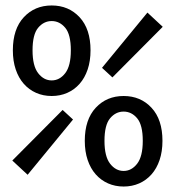

<svg xmlns="http://www.w3.org/2000/svg" viewBox="-20 -670 640 702"><path d="M169 -319Q138 -319 112 -330.5Q86 -342 67 -363.5Q48 -385 37.5 -416Q27 -447 27 -486Q27 -564 67 -607Q107 -650 169 -650Q231 -650 271 -607Q311 -564 311 -486Q311 -447 300.5 -416Q290 -385 271 -363.5Q252 -342 226 -330.5Q200 -319 169 -319ZM169 -376Q198 -376 218.5 -402.5Q239 -429 239 -486Q239 -544 218.5 -568.5Q198 -593 169 -593Q140 -593 119.5 -568.5Q99 -544 99 -486Q99 -429 119.5 -402.5Q140 -376 169 -376ZM81 -31 25 -83 209 -268 247 -233ZM391 -387 353 -422 519 -624 575 -572ZM432 12Q401 12 375 0.5Q349 -11 330 -32.5Q311 -54 300.5 -85Q290 -116 290 -155Q290 -233 330 -276Q370 -319 432 -319Q494 -319 534 -276Q574 -233 574 -155Q574 -116 563.5 -85Q553 -54 534 -32.5Q515 -11 489 0.5Q463 12 432 12ZM432 -45Q461 -45 481.5 -71.5Q502 -98 502 -155Q502 -213 481.5 -237.5Q461 -262 432 -262Q403 -262 382.5 -237.5Q362 -213 362 -155Q362 -98 382.5 -71.5Q403 -45 432 -45Z"/></svg>

Font: Source Code Pro Medium
Style: Regular
Weight: 500
Monospace: yes
Designer: Paul D. Hunt, Teo Tuominen
Foundry: Adobe Systems Incorporated
Version: Version 2.030;PS 1.000;hotconv 16.6.51;makeotf.lib2.5.65220